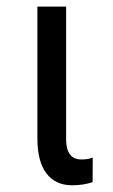

<svg xmlns="http://www.w3.org/2000/svg" viewBox="-20 -548 339 574"><path d="M177.7 -528.3H91.8V-134.3C91.8 -88.4 100.7 -53.5 118.7 -29.8C136.6 -6 162.3 5.9 195.8 5.9C217.9 5.9 238.3 2.8 256.8 -3.4L257.3 -77.1C249.5 -73.2 238.1 -71.3 223.1 -71.3C193.8 -71.3 178.7 -90.3 177.7 -128.4Z"/></svg>

Font: Roboto Condensed
Style: Regular
Weight: 400
Designer: Google
Version: Version 2.134; 2016